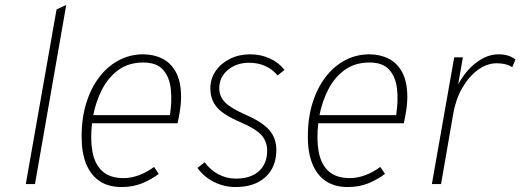

<svg xmlns="http://www.w3.org/2000/svg" viewBox="-20 -742 2098 774"><path d="M84 0 208 -704 247 -722 121 0Z M470 12Q417.5 12 381.8 -11.8Q346 -35.5 327.5 -80.8Q309 -126 309 -191Q309 -267 328.2 -328Q347.5 -389 381.5 -432.8Q415.5 -476.5 460.5 -499.8Q505.5 -523 557 -523Q600 -523 634.8 -505.5Q669.5 -488 689.8 -450Q710 -412 710 -350Q710 -330 706.8 -305.2Q703.5 -280.5 696 -245H351Q343.5 -179.5 352.8 -129.8Q362 -80 392.5 -52Q423 -24 479 -24Q507.5 -24 539 -35.2Q570.5 -46.5 601 -69L620 -41Q589.5 -18 552.8 -3Q516 12 470 12ZM356 -278H665Q674 -335.5 668.5 -383.8Q663 -432 637 -461Q611 -490 558 -490Q498.5 -490 457.2 -459.8Q416 -429.5 391.2 -381Q366.5 -332.5 356 -278Z M929 12Q898.5 12 870 2.8Q841.5 -6.5 817.2 -23.8Q793 -41 776 -65L805 -88Q828.5 -56 861 -39Q893.5 -22 931 -22Q990.5 -22 1023.8 -52Q1057 -82 1057 -135Q1057 -172 1033.2 -198Q1009.5 -224 948 -250Q880 -279 854 -310Q828 -341 828 -386Q828 -425 849.5 -456Q871 -487 907.2 -505Q943.5 -523 988 -523Q1031.5 -523 1068 -506.2Q1104.5 -489.5 1127 -460L1099 -438Q1055.5 -489 984 -489Q933 -489 898.5 -460Q864 -431 864 -386Q864 -354 886.5 -330.2Q909 -306.5 969 -280Q1038 -250 1066 -217.2Q1094 -184.5 1094 -138Q1094 -68.5 1050.2 -28.2Q1006.5 12 929 12Z M1382 12Q1329.5 12 1293.8 -11.8Q1258 -35.5 1239.5 -80.8Q1221 -126 1221 -191Q1221 -267 1240.2 -328Q1259.5 -389 1293.5 -432.8Q1327.5 -476.5 1372.5 -499.8Q1417.5 -523 1469 -523Q1512 -523 1546.8 -505.5Q1581.5 -488 1601.8 -450Q1622 -412 1622 -350Q1622 -330 1618.8 -305.2Q1615.5 -280.5 1608 -245H1263Q1255.5 -179.5 1264.8 -129.8Q1274 -80 1304.5 -52Q1335 -24 1391 -24Q1419.5 -24 1451 -35.2Q1482.5 -46.5 1513 -69L1532 -41Q1501.5 -18 1464.8 -3Q1428 12 1382 12ZM1268 -278H1577Q1586 -335.5 1580.5 -383.8Q1575 -432 1549 -461Q1523 -490 1470 -490Q1410.5 -490 1369.2 -459.8Q1328 -429.5 1303.2 -381Q1278.5 -332.5 1268 -278Z M1721 0 1811 -511H1846L1827 -402Q1858 -458.5 1901.5 -490.8Q1945 -523 1989 -523Q2032.5 -523 2058 -502L2045 -471Q2034.5 -478.5 2018.2 -482.8Q2002 -487 1983 -487Q1943 -487 1906.5 -460.2Q1870 -433.5 1843.5 -387.5Q1817 -341.5 1807 -283L1758 0Z"/></svg>

Font: Overpass Thin
Style: Italic
Weight: 250
Italic angle: -10°
Designer: Delve Withrington, Dave Bailey, Thomas Jockin
Foundry: Delve Fonts LLC
Version: Version 4.000